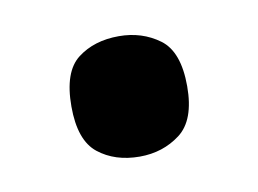

<svg xmlns="http://www.w3.org/2000/svg" viewBox="-35 -193 329 245"><g transform="rotate(-10 130.0 -70.0)"><path d="M130 8Q98 8 76.5 -9Q55 -26 55 -70Q55 -115 76.5 -131.5Q98 -148 130 -148Q160 -148 182.5 -131.5Q205 -115 205 -70Q205 -26 182.5 -9Q160 8 130 8Z"/></g></svg>

Font: Noto Serif ExtraCondensed ExtraBold
Style: Regular
Weight: 800
Width: 2
Designer: Monotype Design Team
Foundry: Monotype Imaging Inc.
Version: Version 2.013; ttfautohint (v1.8.4.7-5d5b)